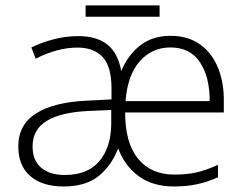

<svg xmlns="http://www.w3.org/2000/svg" viewBox="-20 -672 895 702"><path d="M603.5 -541Q668 -541 711.9 -509.3Q755.9 -477.5 777.8 -422.4Q799.8 -367.2 798.3 -296.9V-260.7H437.5Q437.5 -149.4 484.9 -91.6Q532.2 -33.7 617.2 -33.7Q662.6 -33.7 697.8 -41.5Q732.9 -49.3 776.9 -69.3V-23.9Q737.8 -6.3 700 1.7Q662.1 9.8 616.2 9.8Q538.1 9.8 486.8 -28.1Q435.5 -65.9 412.1 -129.4Q387.7 -66.4 340.6 -28.3Q293.5 9.8 212.4 9.8Q134.3 9.8 90.6 -28.3Q46.9 -66.4 46.9 -136.7Q46.9 -215.8 111.1 -256.8Q175.3 -297.9 293.5 -303.7L387.7 -308.6V-348.1Q387.7 -428.7 355.5 -463.4Q323.2 -498 263.7 -498Q225.1 -498 187.3 -487.5Q149.4 -477.1 110.4 -457.5L94.7 -498.5Q132.8 -517.1 177.2 -528.6Q221.7 -540 266.6 -540Q333 -540 372.1 -509.5Q411.1 -479 423.3 -412.1Q446.8 -469.7 491.9 -505.4Q537.1 -541 603.5 -541ZM603 -498.5Q536.1 -498.5 491.2 -448.2Q446.3 -397.9 439 -302.2H746.6Q747.1 -390.1 711.2 -444.3Q675.3 -498.5 603 -498.5ZM386.7 -270 299.8 -266.1Q202.6 -261.2 150.9 -230Q99.1 -198.7 99.1 -136.2Q99.1 -85.9 130.1 -59.1Q161.1 -32.2 217.8 -32.2Q299.3 -32.2 342.5 -82Q385.7 -131.8 386.7 -217.8ZM563.5 -652.3V-610.8H293V-652.3Z"/></svg>

Font: Open Sans Light
Style: Regular
Weight: 300
Designer: Monotype Design Team
Foundry: Monotype Imaging Inc.
Version: Version 3.000; ttfautohint (v1.8.4)